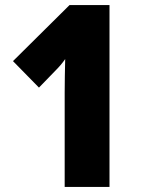

<svg xmlns="http://www.w3.org/2000/svg" viewBox="-20 -734 554 754"><path d="M234 0H410V-714H253L31 -494L133 -390L198 -457C212 -471 225 -486 236 -502C235 -460 234 -408 234 -369Z"/></svg>

Font: Noto Sans Devanagari Condensed Black
Style: Regular
Weight: 900
Width: 3
Designer: Jelle Bosma - Monotype Design Team
Foundry: Monotype Imaging Inc.
Version: Version 2.004